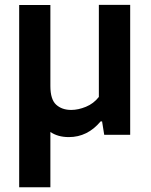

<svg xmlns="http://www.w3.org/2000/svg" viewBox="-20 -566 632 806"><path d="M60.5 220V-545H191.5V-205Q191.5 -148.5 215.8 -126.5Q240 -104.5 279 -104.5Q308.5 -104.5 340.8 -117.8Q373 -131 395 -159V-545.5H526.5V0H417.5L408.5 -56.5H402.5Q347.5 9.5 269 9.5Q223 9.5 191.5 -12V220Z"/></svg>

Font: Encode Sans SmBold
Style: Regular
Weight: 600
Designer: Multiple Designers
Foundry: Impallari Type
Version: Version 3.002; ttfautohint (v1.8.3) -l 8 -r 50 -G 200 -x 14 